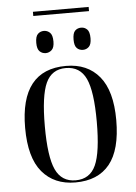

<svg xmlns="http://www.w3.org/2000/svg" viewBox="-57 -859 648 913"><g transform="rotate(-5 267.5 -403.0)"><path d="M135 -796V-816H401V-796ZM179 -615Q162 -615 150 -626.5Q138 -638 138 -667Q138 -698 150 -709.5Q162 -721 179 -721Q195 -721 207.5 -709.5Q220 -698 220 -667Q220 -638 207.5 -626.5Q195 -615 179 -615ZM357 -615Q339 -615 327.5 -626.5Q316 -638 316 -667Q316 -698 327.5 -709.5Q339 -721 357 -721Q373 -721 385 -709.5Q397 -698 397 -667Q397 -638 385 -626.5Q373 -615 357 -615ZM266 10Q165 10 107.5 -58.5Q50 -127 50 -269Q50 -546 269 -546Q371 -546 428 -477Q485 -408 485 -269Q485 -127 429.5 -58.5Q374 10 266 10ZM268 0Q336 0 364 -61.5Q392 -123 392 -269Q392 -414 363.5 -475Q335 -536 267 -536Q200 -536 172 -475Q144 -414 144 -269Q144 -123 172.5 -61.5Q201 0 268 0Z"/></g></svg>

Font: Noto Serif Display SemiCondensed
Style: Regular
Weight: 400
Width: 4
Designer: Monotype Design Team
Foundry: Monotype Imaging Inc.
Version: Version 2.009